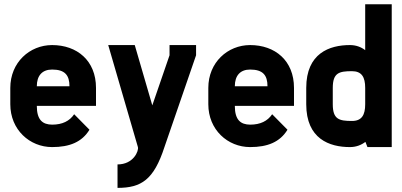

<svg xmlns="http://www.w3.org/2000/svg" viewBox="-20 -704 1924 919"><path d="M29.3 -205.1C29.3 -83 122.1 0 229.5 0C313 0 372.1 -23.9 408.2 -83L335 -157.2C313 -124.5 278.3 -107.4 229.5 -107.4C185.1 -107.9 156.2 -128.4 156.2 -197.3H439.5V-283.2C439.5 -414.1 348.6 -488.3 229.5 -488.3C122.1 -488.3 29.3 -405.3 29.3 -283.2ZM156.2 -291C156.2 -342.8 182.6 -371.1 229.5 -371.1C291 -371.1 312.5 -343.8 312.5 -291Z M640.1 0C645 17.6 619.6 83 542.5 83V195.3C656.7 195.3 716.3 156.2 767.1 0L918.5 -439.5V-488.3H791.5V-439.5L709 -199.7L625 -488.3H498Z M977.1 -205.1C977.1 -83 1069.8 0 1177.2 0C1260.7 0 1319.8 -23.9 1356 -83L1282.7 -157.2C1260.7 -124.5 1226.1 -107.4 1177.2 -107.4C1132.8 -107.9 1104 -128.4 1104 -197.3H1387.2V-283.2C1387.2 -414.1 1296.4 -488.3 1177.2 -488.3C1069.8 -488.3 977.1 -405.3 977.1 -283.2ZM1104 -291C1104 -342.8 1130.4 -371.1 1177.2 -371.1C1238.8 -371.1 1260.3 -343.8 1260.3 -291Z M1445.8 -205.1C1445.8 -39.1 1557.1 0 1654.8 0C1684.6 0 1709 -9.8 1729 -24.9L1738.8 0H1855V-683.6H1728V-463.9C1708.5 -479 1684.1 -488.3 1654.8 -488.3C1557.1 -488.3 1445.8 -449.2 1445.8 -283.2ZM1572.8 -283.2C1572.8 -355.5 1603 -363.3 1664.6 -363.3C1711.4 -363.3 1728 -335 1728 -283.2V-205.1C1728 -153.3 1711.4 -125 1664.6 -125C1603 -125 1572.8 -132.8 1572.8 -205.1Z"/></svg>

Font: Saman Dere
Style: Regular
Weight: 400
Designer: Tuna Ça_lar Gümü_
Foundry: Tuna Ça_lar Gümü_
Version: Version 1.001;hotconv 1.0.109;makeotfexe 2.5.65596